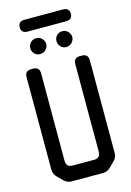

<svg xmlns="http://www.w3.org/2000/svg" viewBox="-148 -1081 792 1161"><g transform="rotate(-15 248.0 -501.0)"><path d="M103 -12Q123 8 152 8H345Q374 8 394 -12L426 -44Q448 -66 446 -94V-671Q446 -711 406 -711H395Q355 -711 355 -671V-123Q355 -83 315 -83H181Q141 -83 141 -123V-671Q141 -711 101 -711H90Q50 -711 50 -671V-94Q50 -65 70 -45ZM167 -785Q188 -785 202.5 -800.5Q217 -816 217 -835Q217 -853 203 -868.5Q189 -884 167 -884Q146 -884 131.5 -869.5Q117 -855 117 -835Q117 -815 130.5 -800Q144 -785 167 -785ZM330 -785Q351 -785 365.5 -800.5Q380 -816 380 -835Q380 -853 366 -868.5Q352 -884 330 -884Q309 -884 295 -869.5Q281 -855 281 -835Q281 -816 294.5 -800.5Q308 -785 330 -785ZM88 -973Q88 -936 128 -936H368Q408 -936 408 -973Q408 -1010 368 -1010H128Q88 -1010 88 -973Z"/></g></svg>

Font: WD-XL Lubrifont TC
Style: Regular
Weight: 400
Designer: [WD-XL Lubrifont] Copyright 2020-2022 (c) NightFurySL2001, Skr-ZERO; [ZCOOL QingKe HuangYou] Copyright 2018-2022 (c) The
Version: Version 2.001;hotconv 1.1.1;makeotfexe 2.6.0